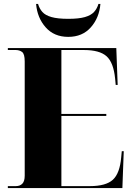

<svg xmlns="http://www.w3.org/2000/svg" viewBox="-20 -959 674 979"><path d="M20 0V-10H61Q82 -10 94 -22.5Q106 -35 106 -63V-646Q106 -684 92.5 -694Q79 -704 60 -704H20V-714H573L580 -526H570L567 -558Q559 -640 523.5 -672Q488 -704 407 -704H293V-378H522V-368H293V-10H438Q520 -10 555.5 -42.5Q591 -75 598 -157L601 -188H611L604 0ZM328 -771Q256 -771 213 -819.5Q170 -868 164 -939H174Q181 -915 196 -898Q211 -881 242.5 -872Q274 -863 328 -863Q382 -863 413 -872Q444 -881 459.5 -898Q475 -915 482 -939H492Q486 -868 443 -819.5Q400 -771 328 -771Z"/></svg>

Font: Noto Serif Display SemiCondensed Black
Style: Regular
Weight: 900
Width: 4
Designer: Monotype Design Team
Foundry: Monotype Imaging Inc.
Version: Version 2.009